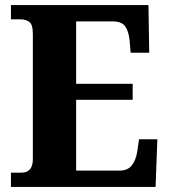

<svg xmlns="http://www.w3.org/2000/svg" viewBox="-20 -734 663 754"><path d="M23 0V-56H64Q109 -56 109 -109V-600Q109 -638 95 -648Q81 -658 62 -658H23V-714H563L566 -527H493L489 -575Q485 -613 471 -631.5Q457 -650 422 -650H279V-405H501V-342H279V-64H449Q482 -64 498 -85Q514 -106 519 -139L526 -187H598L591 0Z"/></svg>

Font: Noto Serif Ethiopic SemiCondensed ExtraBold
Style: Regular
Weight: 800
Width: 4
Designer: Monotype Design Team
Foundry: Monotype Imaging Inc.
Version: Version 2.102; ttfautohint (v1.8.4.7-5d5b)